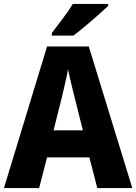

<svg xmlns="http://www.w3.org/2000/svg" viewBox="-20 -951 689 971"><path d="M472 0 432 -155H218L178 0H0L218 -716H429L649 0ZM360 -448Q355 -468 348 -496Q341 -524 334.5 -552.5Q328 -581 324 -601Q321 -581 314.5 -552.5Q308 -524 301.5 -496Q295 -468 290 -448L251 -292H399ZM527 -921Q508 -903 476.5 -875Q445 -847 411 -818.5Q377 -790 351 -771H242V-784Q267 -817 297.5 -857Q328 -897 348 -931H527Z"/></svg>

Font: Noto Sans Armenian SemiCondensed ExtraBold
Style: Regular
Weight: 800
Width: 4
Designer: Monotype Design Team
Foundry: Monotype Imaging Inc.
Version: Version 2.008; ttfautohint (v1.8.4.7-5d5b)